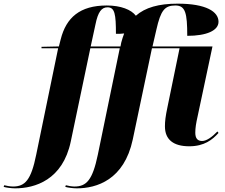

<svg xmlns="http://www.w3.org/2000/svg" viewBox="-160 -790 1230 1050"><path d="M-77 240C31 240 183 194 227 -16L334 -526H495L375 56C346 195 313 230 247 230C232 230 211 226 200 223L197 232C210 236 240 240 260 240C368 240 519 194 566 -27L671 -526H822L756 -205C745 -153 742 -127 742 -99C742 -26 789 10 875 10C957 10 1002 -26 1035 -63L1029 -71C1000 -41 970 -19 945 -19C921 -19 908 -33 908 -64C908 -90 912 -115 921 -155L1002 -536H674L695 -627C719 -734 741 -760 799 -760C854 -760 864 -719 864 -594C970 -594 1035 -623 1035 -671C1035 -726 968 -770 812 -770C708 -770 634 -749 583 -704C558 -737 501 -760 424 -760C277 -760 202 -694 172 -575L162 -536L67 -534V-526H158L38 56C10 195 -23 230 -89 230C-104 230 -126 226 -137 223L-140 232C-127 236 -97 240 -77 240ZM336 -536 362 -656C376 -726 396 -750 428 -750C468 -750 474 -712 474 -605C490 -605 505 -605 519 -607C513 -592 508 -575 503 -557L499 -536Z"/></svg>

Font: Noto Serif Display ExtraBold
Style: Italic
Weight: 800
Italic angle: -12°
Designer: Monotype Design Team
Foundry: Monotype Imaging Inc.
Version: Version 2.009